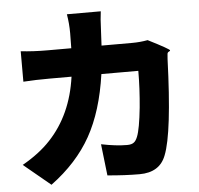

<svg xmlns="http://www.w3.org/2000/svg" viewBox="-56 -851 982 948"><g transform="rotate(-5 434.5 -377.0)"><path d="M161 39 28 -71Q113 -119 167 -177Q280 -297 306 -484H199Q124 -484 67 -480V-631Q127 -624 199 -624H317Q318 -649 318 -699Q318 -747 310 -793H478Q473 -758 471 -702Q469 -650 467 -624H618Q658 -624 696 -631Q803 -577 802 -571Q802 -568 797 -566Q789 -563 788 -555Q786 -535 786 -530Q773 -165 730 -57Q699 25 599 25Q528 25 440 17L422 -139Q495 -124 550 -124Q573 -124 584 -133Q594 -140 602 -160Q617 -197 628 -303Q637 -397 637 -484H545H454Q428 -302 359.5 -179.5Q291 -57 161 39Z"/></g></svg>

Font: GenSekiGothic TW H
Style: Regular
Weight: 900
Version: Version 1.501;PS 1;hotconv 16.6.51;makeotf.lib2.5.65220